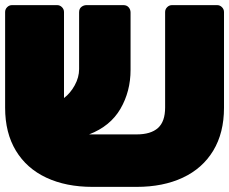

<svg xmlns="http://www.w3.org/2000/svg" viewBox="-23 -720 895 750"><path d="M-3 -299V-673Q-3 -684 5 -692Q13 -700 24 -700H200Q211 -700 219 -692Q227 -684 227 -673V-337Q252 -356 269 -387Q286 -418 286 -450V-672Q286 -686 295 -693Q304 -700 315 -700H459Q472 -700 479.5 -691.5Q487 -683 487 -671V-447Q487 -363 447.5 -295Q408 -227 325 -195H511Q566 -195 594 -220Q622 -245 622 -300V-673Q622 -684 630 -692Q638 -700 649 -700H825Q836 -700 844 -692Q852 -684 852 -673V-299Q852 -201 810 -131.5Q768 -62 691 -26Q614 10 511 10H338Q235 10 158 -26Q81 -62 39 -131.5Q-3 -201 -3 -299Z"/></svg>

Font: Rubik Mono One
Style: Regular
Weight: 400
Designer: Hubert and Fischer with Elvire Volk Leonovitch (Cyrillic Expansion: Cyreal)
Foundry: Hubert and Fischer with Elvire Volk Leonovitch
Version: Version 2.000